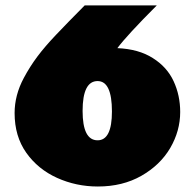

<svg xmlns="http://www.w3.org/2000/svg" viewBox="-20 -677 716 706"><path d="M339.8 8.8Q260.3 8.8 189.9 -22.9Q119.6 -54.7 76.7 -115.2Q33.7 -175.8 33.7 -261.2Q33.7 -327.1 67.4 -390.1Q89.8 -432.1 117.4 -469Q145 -505.9 186.8 -549.8Q228.5 -593.8 291.5 -657.2H556.6Q500.5 -601.1 464.4 -561.8Q428.2 -522.5 411.6 -500Q490.2 -496.6 542 -463.4Q594.2 -430.7 618.4 -378.4Q642.6 -326.2 642.6 -265.1Q642.6 -195.8 606 -132.8Q568.8 -69.8 499.8 -30.5Q430.7 8.8 339.8 8.8ZM338.9 -161.1Q391.6 -161.1 391.6 -267.1Q391.6 -378.9 338.9 -378.9Q283.7 -378.9 283.7 -269Q283.7 -161.1 338.9 -161.1Z"/></svg>

Font: Moul
Style: Regular
Weight: 400
Designer: Danh Hong
Version: Version 8.002; ttfautohint (v1.8.3)